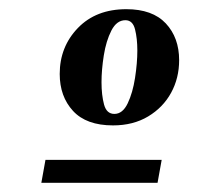

<svg xmlns="http://www.w3.org/2000/svg" viewBox="-20 -690 440 418"><path d="M226 -417Q168 -417 139 -448.5Q110 -480 110 -529Q110 -588 149.5 -629Q189 -670 255 -670Q312 -670 341 -639Q370 -608 370 -559Q370 -520 352.5 -488Q335 -456 302.5 -436.5Q270 -417 226 -417ZM229 -442Q247 -442 258 -465Q269 -488 274 -520.5Q279 -553 279 -580Q279 -606 274 -626Q269 -646 253 -646Q234 -646 222.5 -623.5Q211 -601 206 -569.5Q201 -538 201 -511Q201 -483 206.5 -462.5Q212 -442 229 -442ZM70 -292 79 -342H332L323 -292Z"/></svg>

Font: Spectral ExtraBold
Style: Italic
Weight: 800
Italic angle: -10°
Designer: Jean-Baptiste Levee
Foundry: Production Type
Version: Version 2.001